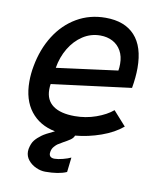

<svg xmlns="http://www.w3.org/2000/svg" viewBox="-84 -628 768 893"><g transform="rotate(10 300.0 -181.0)"><path d="M446 -358.5Q446 -394.5 431.5 -420.2Q417 -446 391.5 -459.5Q366 -473 333 -473Q288 -473 250.5 -448.5Q213 -424 188 -382.2Q163 -340.5 154.5 -289L443.5 -327Q446 -341 446 -358.5ZM94.5 116.5Q94.5 112.5 95.5 104.5Q101 77 113 62.2Q125 47.5 143 34.5Q157 23.5 202 2.5Q128 -12 86.2 -65.5Q44.5 -119 44.5 -205Q44.5 -242 51.5 -278.5Q66.5 -361 106.5 -424.2Q146.5 -487.5 207.2 -523Q268 -558.5 343 -558.5Q433.5 -558.5 481.2 -506.5Q529 -454.5 529 -353.5Q529 -310.5 520 -258.5L144 -210.5Q142 -198.5 142 -184.5Q142 -134.5 177.2 -108.8Q212.5 -83 280 -83Q332 -83 380 -100Q428 -117 458 -142.5L518 -75.5Q478.5 -42 418.8 -20.8Q359 0.5 297.5 6Q293.5 18 280.2 27Q267 36 247.5 46.5Q230.5 56.5 224.2 60.5Q218 64.5 209 74.8Q200 85 197.5 99L196.5 107Q196.5 117.5 203 123Q209.5 128.5 221.5 128.5Q238 128.5 261 122.5Q284 116.5 298.5 109.5L290.5 179Q253.5 195.5 190 195.5Q168.5 195.5 146.2 185.5Q124 175.5 109.2 157.5Q94.5 139.5 94.5 116.5Z"/></g></svg>

Font: JuliaMono Medium
Style: Italic
Weight: 500
Italic angle: -9°
Monospace: yes
Designer: cormullion
Foundry: corm
Version: Version 0.054; ttfautohint (v1.8.4)